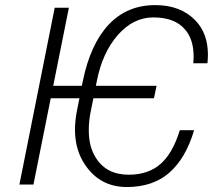

<svg xmlns="http://www.w3.org/2000/svg" viewBox="-20 -742 876 772"><path d="M490 10Q383 10 323 -78Q281.5 -138 281.5 -220.5Q281.5 -257.5 290 -300L299.5 -347H184L114.5 0H58L200 -711H257L194 -397H309L313 -416Q343.5 -565 417.2 -643.2Q491 -721.5 604.5 -721.5Q706.5 -721.5 766 -659.5Q816 -607.5 816 -522Q816 -505.5 814 -487.5H757Q758.5 -501.5 758.5 -515Q758.5 -584 723.5 -624Q682.5 -672 596.5 -672Q516 -672 454 -601.5Q392 -531 369.5 -417L365.5 -397H609.5L599 -347H355.5L346 -300Q336.5 -255 337 -217.5Q337 -152.5 364.5 -109Q407 -39.5 497.5 -39.5Q576 -39.5 625.2 -82.5Q674.5 -125.5 703 -218.5H760.5Q727 -105.5 661 -47.8Q595 10 490 10Z"/></svg>

Font: Roberto Sans Light
Style: Italic
Weight: 300
Italic angle: -11°
Designer: Google
Version: Version 1.00;June 11, 2020;FontCreator 12.0.0.2522 64-bit; t